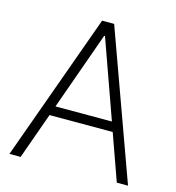

<svg xmlns="http://www.w3.org/2000/svg" viewBox="-106 -798 817 889"><g transform="rotate(15 303.0 -353.5)"><path d="M19.5 0 274.4 -707H332L587.9 0H534.2L455.1 -221.7H152.3L73.2 0ZM439 -267.6 305.7 -641.6H301.8L168.5 -267.6Z"/></g></svg>

Font: Pretendard JP ExtraLight
Style: Regular
Weight: 200
Designer: Base glyphs from Inter by Rasmus Andersson; Hangeul glyphs from Noto Sans CJK(Source Han Sans) by Jang Soo-young and Kan
Foundry: Kil Hyung-jin
Version: Version 1.309